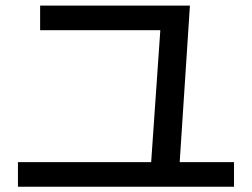

<svg xmlns="http://www.w3.org/2000/svg" viewBox="-20 -736 920 702"><path d="M530 -104.4 567.8 -648.9 593.3 -625.6H126.7V-715.6H674.4L634.4 -103.3ZM45.6 -53.3V-143.3H835.6V-53.3Z"/></svg>

Font: Paperlogy 5 Medium
Style: Regular
Weight: 500
Designer: redesigned by Lee Juim, glyphs from Gmarket Sans & Montserrat
Foundry: PT&
Version: Version 1.001